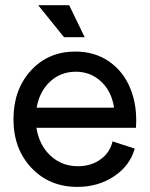

<svg xmlns="http://www.w3.org/2000/svg" viewBox="-20 -712 580 744"><path d="M279.8 12.2Q171.4 12.2 101.8 -61.5Q32.2 -135.3 32.2 -250Q32.2 -364.7 99.6 -438.5Q167 -512.2 272 -512.2Q347.2 -512.2 403.1 -473.4Q459 -434.6 485.8 -367.4Q512.7 -300.3 506.8 -216.8H121.1Q131.8 -149.9 175.5 -108.9Q219.2 -67.9 282.2 -67.9Q333 -67.9 369.9 -94.7Q406.7 -121.6 416 -164.1L502 -136.2Q483.9 -70.3 422.4 -29.1Q360.8 12.2 279.8 12.2ZM228 -567.9 127.9 -691.9H248L308.1 -567.9ZM122.1 -294.9H421.9Q412.6 -357.9 371.8 -396Q331.1 -434.1 273.9 -434.1Q215.3 -434.1 174.1 -395.8Q132.8 -357.4 122.1 -294.9Z"/></svg>

Font: Apfel Grotezk
Style: Regular
Weight: 400
Designer: Luigi Gorlero
Foundry: © 2023, Luigi Gorlero & Collletttivo
Version: Version 2.000;Glyphs 3.2 (3217)